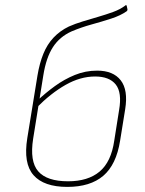

<svg xmlns="http://www.w3.org/2000/svg" viewBox="-20 -721 567 753"><path d="M244 12Q152 12 111.5 -34Q71 -80 87 -179L127 -425Q135 -473 150 -510Q165 -547 190 -573.5Q215 -600 250 -617Q275 -628 304.5 -637Q334 -646 365 -655Q396 -664 423.5 -674Q451 -684 471 -699Q474 -702 475 -701Q476 -700 477 -698L480 -684Q480 -679 477 -677Q453 -660 416 -648Q379 -636 339 -625Q299 -614 261 -598Q214 -577 187.5 -536Q161 -495 150 -426L110 -177Q96 -88 130 -49Q164 -10 247 -10Q325 -10 370.5 -48Q416 -86 428 -169L447 -289Q459 -358 434 -389.5Q409 -421 353 -421Q295 -421 237 -388Q179 -355 123 -298L126 -326Q159 -357 195.5 -383.5Q232 -410 273.5 -427Q315 -444 361 -444Q424 -444 453.5 -406Q483 -368 471 -293L451 -169Q436 -75 385 -31.5Q334 12 244 12Z"/></svg>

Font: Sofia Sans Thin
Style: Italic
Weight: 250
Italic angle: -9°
Version: Version 4.100-B